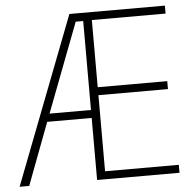

<svg xmlns="http://www.w3.org/2000/svg" viewBox="-52 -765 816 817"><g transform="rotate(-5 355.5 -357.0)"><path d="M682 0V-34H367V-359H664V-393H367V-680H682V-714H274L-1 0H40L140 -265H330V0ZM153 -299 298 -679H330V-299Z"/></g></svg>

Font: Noto Sans Bengali SemiCondensed ExtraLight
Style: Regular
Weight: 200
Width: 4
Designer: Joana Ranito - Universal Thirst; Jelle Bosma - Monotype Design Team
Foundry: Universal Thirst ehf.
Version: Version 3.000